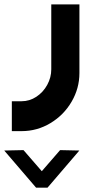

<svg xmlns="http://www.w3.org/2000/svg" viewBox="-59 -357 446 886"><path d="M40.7 248.1Q112.3 248.1 173.7 211.2Q235.1 174.4 271.3 112.5Q307.5 50.6 307.5 -20V-336.7H177.6V-37.1Q177.6 0.5 159 34.5Q140.5 68.6 108.9 89.4Q77.3 110.2 40.7 110.2H-4.4V248.1ZM307.2 337.6 218.3 335.7 133.9 433 49.4 335.7 -39.5 337.6 107.5 509H160.3Z"/></svg>

Font: Arad-FD-VF Thin
Style: Regular
Weight: 100
Designer: Mohammad Darvishi
Version: Version 1.010;September 21, 2024;FontCreator 15.0.0.2992 64-